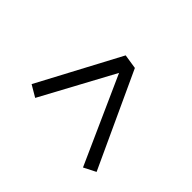

<svg xmlns="http://www.w3.org/2000/svg" viewBox="-99 -739 798 798"><g transform="rotate(-45 300.0 -339.5)"><path d="M79 -115 52 -168 436 -340 116 -513 146 -564 507 -372 497 -308Z"/></g></svg>

Font: Iosevka Slab LtExObl
Style: Regular
Weight: 300
Width: 7
Italic angle: -9°
Monospace: yes
Designer: Belleve Invis
Foundry: Belleve Invis
Version: Version 11.1.0; ttfautohint (v1.8.3)